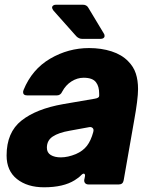

<svg xmlns="http://www.w3.org/2000/svg" viewBox="-20 -783 641 815"><path d="M8 -123Q8 -221 71 -271Q134 -321 248 -341L382 -364Q401 -367 401 -376V-385Q401 -416 388 -433Q374 -453 335 -453Q308 -453 283.5 -437.5Q259 -422 244 -394Q237 -378 221 -378H96Q78 -378 78 -392Q78 -395 80 -401Q116 -489 193 -534Q270 -579 358 -579Q410 -579 453.5 -565Q497 -551 524 -523Q547 -500 556.5 -471Q566 -442 566 -405Q566 -362 549 -269L505 -18Q502 0 484 0H356Q346 0 341 -6Q336 -12 338 -22L339 -26Q341 -34 341 -37Q341 -46 335 -46Q331 -46 325 -40Q315 -29 297 -18Q249 12 167 12Q96 12 52 -23Q8 -58 8 -123ZM302 -129Q332 -142 349 -164Q366 -186 376 -223Q377 -226 377 -230Q377 -237 371.5 -241Q366 -245 357 -243L275 -228Q229 -220 204 -203.5Q179 -187 179 -156Q179 -135 195.5 -125Q212 -115 238 -115Q268 -115 302 -129ZM329 -618Q315 -618 304 -629L207 -738Q201 -746 201 -751Q201 -756 205.5 -759.5Q210 -763 218 -763H331Q348 -763 355 -750L420 -642Q424 -637 424 -630Q424 -625 419.5 -621.5Q415 -618 407 -618Z"/></svg>

Font: Open Sauce Two Black Italic
Style: Regular
Weight: 900
Italic angle: -10°
Designer: Alfredo Marco Pradil
Foundry: Creative Sauce Fz LLC
Version: Version 1.477